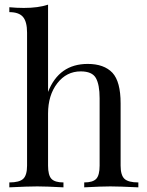

<svg xmlns="http://www.w3.org/2000/svg" viewBox="-20 -803 628 823"><path d="M356 -529Q426 -529 462 -491Q497 -453 497 -360V-93Q497 -52 513.5 -36.5Q530 -21 573 -21V0Q489 -4 453 -4Q416 -4 341 0V-21Q378 -21 392.5 -36.5Q407 -52 407 -93V-382Q407 -440 391 -468.5Q375 -497 326 -497Q265 -497 225.5 -446Q186 -395 186 -316V-93Q186 -52 200.5 -36.5Q215 -21 252 -21V0Q177 -4 140 -4Q101 -4 20 0V-21Q63 -21 79.5 -36.5Q96 -52 96 -93V-663Q96 -710 78.5 -730.5Q61 -751 20 -751V-772Q52 -769 82 -769Q144 -769 186 -783V-409Q233 -529 356 -529Z"/></svg>

Font: Playfair Display
Style: Regular
Weight: 400
Designer: Claus Eggers S?rensen
Foundry: Claus Eggers S?rensen
Version: Version 1.003